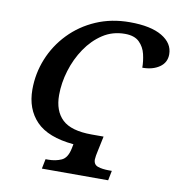

<svg xmlns="http://www.w3.org/2000/svg" viewBox="-81 -799 812 873"><g transform="rotate(10 325.0 -362.5)"><path d="M170 0 179 -45H192Q225 -45 252 -57Q279 -69 288 -114L292 -134Q173 -145 119 -201Q65 -257 65 -347Q65 -421 92.5 -489Q120 -557 171.5 -610.5Q223 -664 293.5 -694.5Q364 -725 449 -725Q546 -725 598 -694Q650 -663 650 -612Q650 -574 619 -552.5Q588 -531 540 -531Q540 -561 532.5 -593Q525 -625 502.5 -647Q480 -669 436 -669Q379 -669 334 -639.5Q289 -610 256.5 -562Q224 -514 206.5 -456.5Q189 -399 189 -343Q189 -270 230 -231Q271 -192 366 -192H421L406 -121Q404 -113 402 -101Q400 -89 400 -83Q400 -59 420.5 -52Q441 -45 472 -45H485L476 0Z"/></g></svg>

Font: Noto Serif Medium
Style: Italic
Weight: 500
Italic angle: -12°
Designer: Monotype Design Team
Foundry: Monotype Imaging Inc.
Version: Version 2.014; ttfautohint (v1.8.4.7-5d5b)